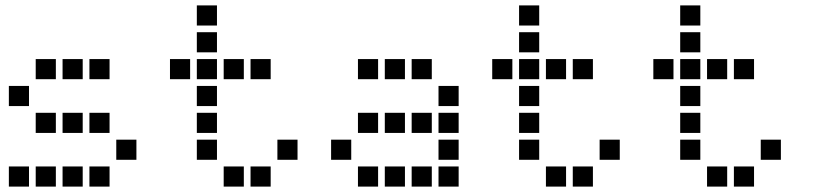

<svg xmlns="http://www.w3.org/2000/svg" viewBox="-20 -708 3040 715"><path d="M114 -488Q113 -488 113 -488Q113 -488 113 -487V-414Q113 -413 113 -413Q113 -413 114 -413H187Q188 -413 188 -413Q188 -413 188 -414V-487Q188 -488 188 -488Q188 -488 187 -488ZM214 -488Q213 -488 213 -488Q213 -488 213 -487V-414Q213 -413 213 -413Q213 -413 214 -413H287Q288 -413 288 -413Q288 -413 288 -414V-487Q288 -488 288 -488Q288 -488 287 -488ZM314 -488Q313 -488 313 -488Q313 -488 313 -487V-414Q313 -413 313 -413Q313 -413 314 -413H387Q388 -413 388 -413Q388 -413 388 -414V-487Q388 -488 388 -488Q388 -488 387 -488ZM14 -388Q13 -388 13 -388Q13 -388 13 -387V-314Q13 -313 13 -313Q13 -313 14 -313H87Q88 -313 88 -313Q88 -313 88 -314V-387Q88 -388 88 -388Q88 -388 87 -388ZM114 -288Q113 -288 113 -288Q113 -288 113 -287V-214Q113 -213 113 -213Q113 -213 114 -213H187Q188 -213 188 -213Q188 -213 188 -214V-287Q188 -288 188 -288Q188 -288 187 -288ZM214 -288Q213 -288 213 -288Q213 -288 213 -287V-214Q213 -213 213 -213Q213 -213 214 -213H287Q288 -213 288 -213Q288 -213 288 -214V-287Q288 -288 288 -288Q288 -288 287 -288ZM314 -288Q313 -288 313 -288Q313 -288 313 -287V-214Q313 -213 313 -213Q313 -213 314 -213H387Q388 -213 388 -213Q388 -213 388 -214V-287Q388 -288 388 -288Q388 -288 387 -288ZM414 -188Q413 -188 413 -188Q413 -188 413 -187V-114Q413 -113 413 -113Q413 -113 414 -113H487Q488 -113 488 -113Q488 -113 488 -114V-187Q488 -188 488 -188Q488 -188 487 -188ZM14 -88Q13 -88 13 -88Q13 -88 13 -87V-14Q13 -13 13 -13Q13 -13 14 -13H87Q88 -13 88 -13Q88 -13 88 -14V-87Q88 -88 88 -88Q88 -88 87 -88ZM114 -88Q113 -88 113 -88Q113 -88 113 -87V-14Q113 -13 113 -13Q113 -13 114 -13H187Q188 -13 188 -13Q188 -13 188 -14V-87Q188 -88 188 -88Q188 -88 187 -88ZM214 -88Q213 -88 213 -88Q213 -88 213 -87V-14Q213 -13 213 -13Q213 -13 214 -13H287Q288 -13 288 -13Q288 -13 288 -14V-87Q288 -88 288 -88Q288 -88 287 -88ZM314 -88Q313 -88 313 -88Q313 -88 313 -87V-14Q313 -13 313 -13Q313 -13 314 -13H387Q388 -13 388 -13Q388 -13 388 -14V-87Q388 -88 388 -88Q388 -88 387 -88Z M714 -688Q713 -688 713 -688Q713 -688 713 -687V-614Q713 -613 713 -613Q713 -613 714 -613H787Q788 -613 788 -613Q788 -613 788 -614V-687Q788 -688 788 -688Q788 -688 787 -688ZM714 -588Q713 -588 713 -588Q713 -588 713 -587V-514Q713 -513 713 -513Q713 -513 714 -513H787Q788 -513 788 -513Q788 -513 788 -514V-587Q788 -588 788 -588Q788 -588 787 -588ZM614 -488Q613 -488 613 -488Q613 -488 613 -487V-414Q613 -413 613 -413Q613 -413 614 -413H687Q688 -413 688 -413Q688 -413 688 -414V-487Q688 -488 688 -488Q688 -488 687 -488ZM714 -488Q713 -488 713 -488Q713 -488 713 -487V-414Q713 -413 713 -413Q713 -413 714 -413H787Q788 -413 788 -413Q788 -413 788 -414V-487Q788 -488 788 -488Q788 -488 787 -488ZM814 -488Q813 -488 813 -488Q813 -488 813 -487V-414Q813 -413 813 -413Q813 -413 814 -413H887Q888 -413 888 -413Q888 -413 888 -414V-487Q888 -488 888 -488Q888 -488 887 -488ZM914 -488Q913 -488 913 -488Q913 -488 913 -487V-414Q913 -413 913 -413Q913 -413 914 -413H987Q988 -413 988 -413Q988 -413 988 -414V-487Q988 -488 988 -488Q988 -488 987 -488ZM714 -388Q713 -388 713 -388Q713 -388 713 -387V-314Q713 -313 713 -313Q713 -313 714 -313H787Q788 -313 788 -313Q788 -313 788 -314V-387Q788 -388 788 -388Q788 -388 787 -388ZM714 -288Q713 -288 713 -288Q713 -288 713 -287V-214Q713 -213 713 -213Q713 -213 714 -213H787Q788 -213 788 -213Q788 -213 788 -214V-287Q788 -288 788 -288Q788 -288 787 -288ZM714 -188Q713 -188 713 -188Q713 -188 713 -187V-114Q713 -113 713 -113Q713 -113 714 -113H787Q788 -113 788 -113Q788 -113 788 -114V-187Q788 -188 788 -188Q788 -188 787 -188ZM1014 -188Q1013 -188 1013 -188Q1013 -188 1013 -187V-114Q1013 -113 1013 -113Q1013 -113 1014 -113H1087Q1088 -113 1088 -113Q1088 -113 1088 -114V-187Q1088 -188 1088 -188Q1088 -188 1087 -188ZM814 -88Q813 -88 813 -88Q813 -88 813 -87V-14Q813 -13 813 -13Q813 -13 814 -13H887Q888 -13 888 -13Q888 -13 888 -14V-87Q888 -88 888 -88Q888 -88 887 -88ZM914 -88Q913 -88 913 -88Q913 -88 913 -87V-14Q913 -13 913 -13Q913 -13 914 -13H987Q988 -13 988 -13Q988 -13 988 -14V-87Q988 -88 988 -88Q988 -88 987 -88Z M1314 -488Q1313 -488 1313 -488Q1313 -488 1313 -487V-414Q1313 -413 1313 -413Q1313 -413 1314 -413H1387Q1388 -413 1388 -413Q1388 -413 1388 -414V-487Q1388 -488 1388 -488Q1388 -488 1387 -488ZM1414 -488Q1413 -488 1413 -488Q1413 -488 1413 -487V-414Q1413 -413 1413 -413Q1413 -413 1414 -413H1487Q1488 -413 1488 -413Q1488 -413 1488 -414V-487Q1488 -488 1488 -488Q1488 -488 1487 -488ZM1514 -488Q1513 -488 1513 -488Q1513 -488 1513 -487V-414Q1513 -413 1513 -413Q1513 -413 1514 -413H1587Q1588 -413 1588 -413Q1588 -413 1588 -414V-487Q1588 -488 1588 -488Q1588 -488 1587 -488ZM1614 -388Q1613 -388 1613 -388Q1613 -388 1613 -387V-314Q1613 -313 1613 -313Q1613 -313 1614 -313H1687Q1688 -313 1688 -313Q1688 -313 1688 -314V-387Q1688 -388 1688 -388Q1688 -388 1687 -388ZM1314 -288Q1313 -288 1313 -288Q1313 -288 1313 -287V-214Q1313 -213 1313 -213Q1313 -213 1314 -213H1387Q1388 -213 1388 -213Q1388 -213 1388 -214V-287Q1388 -288 1388 -288Q1388 -288 1387 -288ZM1414 -288Q1413 -288 1413 -288Q1413 -288 1413 -287V-214Q1413 -213 1413 -213Q1413 -213 1414 -213H1487Q1488 -213 1488 -213Q1488 -213 1488 -214V-287Q1488 -288 1488 -288Q1488 -288 1487 -288ZM1514 -288Q1513 -288 1513 -288Q1513 -288 1513 -287V-214Q1513 -213 1513 -213Q1513 -213 1514 -213H1587Q1588 -213 1588 -213Q1588 -213 1588 -214V-287Q1588 -288 1588 -288Q1588 -288 1587 -288ZM1614 -288Q1613 -288 1613 -288Q1613 -288 1613 -287V-214Q1613 -213 1613 -213Q1613 -213 1614 -213H1687Q1688 -213 1688 -213Q1688 -213 1688 -214V-287Q1688 -288 1688 -288Q1688 -288 1687 -288ZM1214 -188Q1213 -188 1213 -188Q1213 -188 1213 -187V-114Q1213 -113 1213 -113Q1213 -113 1214 -113H1287Q1288 -113 1288 -113Q1288 -113 1288 -114V-187Q1288 -188 1288 -188Q1288 -188 1287 -188ZM1614 -188Q1613 -188 1613 -188Q1613 -188 1613 -187V-114Q1613 -113 1613 -113Q1613 -113 1614 -113H1687Q1688 -113 1688 -113Q1688 -113 1688 -114V-187Q1688 -188 1688 -188Q1688 -188 1687 -188ZM1314 -88Q1313 -88 1313 -88Q1313 -88 1313 -87V-14Q1313 -13 1313 -13Q1313 -13 1314 -13H1387Q1388 -13 1388 -13Q1388 -13 1388 -14V-87Q1388 -88 1388 -88Q1388 -88 1387 -88ZM1414 -88Q1413 -88 1413 -88Q1413 -88 1413 -87V-14Q1413 -13 1413 -13Q1413 -13 1414 -13H1487Q1488 -13 1488 -13Q1488 -13 1488 -14V-87Q1488 -88 1488 -88Q1488 -88 1487 -88ZM1514 -88Q1513 -88 1513 -88Q1513 -88 1513 -87V-14Q1513 -13 1513 -13Q1513 -13 1514 -13H1587Q1588 -13 1588 -13Q1588 -13 1588 -14V-87Q1588 -88 1588 -88Q1588 -88 1587 -88ZM1614 -88Q1613 -88 1613 -88Q1613 -88 1613 -87V-14Q1613 -13 1613 -13Q1613 -13 1614 -13H1687Q1688 -13 1688 -13Q1688 -13 1688 -14V-87Q1688 -88 1688 -88Q1688 -88 1687 -88Z M1914 -688Q1913 -688 1913 -688Q1913 -688 1913 -687V-614Q1913 -613 1913 -613Q1913 -613 1914 -613H1987Q1988 -613 1988 -613Q1988 -613 1988 -614V-687Q1988 -688 1988 -688Q1988 -688 1987 -688ZM1914 -588Q1913 -588 1913 -588Q1913 -588 1913 -587V-514Q1913 -513 1913 -513Q1913 -513 1914 -513H1987Q1988 -513 1988 -513Q1988 -513 1988 -514V-587Q1988 -588 1988 -588Q1988 -588 1987 -588ZM1814 -488Q1813 -488 1813 -488Q1813 -488 1813 -487V-414Q1813 -413 1813 -413Q1813 -413 1814 -413H1887Q1888 -413 1888 -413Q1888 -413 1888 -414V-487Q1888 -488 1888 -488Q1888 -488 1887 -488ZM1914 -488Q1913 -488 1913 -488Q1913 -488 1913 -487V-414Q1913 -413 1913 -413Q1913 -413 1914 -413H1987Q1988 -413 1988 -413Q1988 -413 1988 -414V-487Q1988 -488 1988 -488Q1988 -488 1987 -488ZM2014 -488Q2013 -488 2013 -488Q2013 -488 2013 -487V-414Q2013 -413 2013 -413Q2013 -413 2014 -413H2087Q2088 -413 2088 -413Q2088 -413 2088 -414V-487Q2088 -488 2088 -488Q2088 -488 2087 -488ZM2114 -488Q2113 -488 2113 -488Q2113 -488 2113 -487V-414Q2113 -413 2113 -413Q2113 -413 2114 -413H2187Q2188 -413 2188 -413Q2188 -413 2188 -414V-487Q2188 -488 2188 -488Q2188 -488 2187 -488ZM1914 -388Q1913 -388 1913 -388Q1913 -388 1913 -387V-314Q1913 -313 1913 -313Q1913 -313 1914 -313H1987Q1988 -313 1988 -313Q1988 -313 1988 -314V-387Q1988 -388 1988 -388Q1988 -388 1987 -388ZM1914 -288Q1913 -288 1913 -288Q1913 -288 1913 -287V-214Q1913 -213 1913 -213Q1913 -213 1914 -213H1987Q1988 -213 1988 -213Q1988 -213 1988 -214V-287Q1988 -288 1988 -288Q1988 -288 1987 -288ZM1914 -188Q1913 -188 1913 -188Q1913 -188 1913 -187V-114Q1913 -113 1913 -113Q1913 -113 1914 -113H1987Q1988 -113 1988 -113Q1988 -113 1988 -114V-187Q1988 -188 1988 -188Q1988 -188 1987 -188ZM2214 -188Q2213 -188 2213 -188Q2213 -188 2213 -187V-114Q2213 -113 2213 -113Q2213 -113 2214 -113H2287Q2288 -113 2288 -113Q2288 -113 2288 -114V-187Q2288 -188 2288 -188Q2288 -188 2287 -188ZM2014 -88Q2013 -88 2013 -88Q2013 -88 2013 -87V-14Q2013 -13 2013 -13Q2013 -13 2014 -13H2087Q2088 -13 2088 -13Q2088 -13 2088 -14V-87Q2088 -88 2088 -88Q2088 -88 2087 -88ZM2114 -88Q2113 -88 2113 -88Q2113 -88 2113 -87V-14Q2113 -13 2113 -13Q2113 -13 2114 -13H2187Q2188 -13 2188 -13Q2188 -13 2188 -14V-87Q2188 -88 2188 -88Q2188 -88 2187 -88Z M2514 -688Q2513 -688 2513 -688Q2513 -688 2513 -687V-614Q2513 -613 2513 -613Q2513 -613 2514 -613H2587Q2588 -613 2588 -613Q2588 -613 2588 -614V-687Q2588 -688 2588 -688Q2588 -688 2587 -688ZM2514 -588Q2513 -588 2513 -588Q2513 -588 2513 -587V-514Q2513 -513 2513 -513Q2513 -513 2514 -513H2587Q2588 -513 2588 -513Q2588 -513 2588 -514V-587Q2588 -588 2588 -588Q2588 -588 2587 -588ZM2414 -488Q2413 -488 2413 -488Q2413 -488 2413 -487V-414Q2413 -413 2413 -413Q2413 -413 2414 -413H2487Q2488 -413 2488 -413Q2488 -413 2488 -414V-487Q2488 -488 2488 -488Q2488 -488 2487 -488ZM2514 -488Q2513 -488 2513 -488Q2513 -488 2513 -487V-414Q2513 -413 2513 -413Q2513 -413 2514 -413H2587Q2588 -413 2588 -413Q2588 -413 2588 -414V-487Q2588 -488 2588 -488Q2588 -488 2587 -488ZM2614 -488Q2613 -488 2613 -488Q2613 -488 2613 -487V-414Q2613 -413 2613 -413Q2613 -413 2614 -413H2687Q2688 -413 2688 -413Q2688 -413 2688 -414V-487Q2688 -488 2688 -488Q2688 -488 2687 -488ZM2714 -488Q2713 -488 2713 -488Q2713 -488 2713 -487V-414Q2713 -413 2713 -413Q2713 -413 2714 -413H2787Q2788 -413 2788 -413Q2788 -413 2788 -414V-487Q2788 -488 2788 -488Q2788 -488 2787 -488ZM2514 -388Q2513 -388 2513 -388Q2513 -388 2513 -387V-314Q2513 -313 2513 -313Q2513 -313 2514 -313H2587Q2588 -313 2588 -313Q2588 -313 2588 -314V-387Q2588 -388 2588 -388Q2588 -388 2587 -388ZM2514 -288Q2513 -288 2513 -288Q2513 -288 2513 -287V-214Q2513 -213 2513 -213Q2513 -213 2514 -213H2587Q2588 -213 2588 -213Q2588 -213 2588 -214V-287Q2588 -288 2588 -288Q2588 -288 2587 -288ZM2514 -188Q2513 -188 2513 -188Q2513 -188 2513 -187V-114Q2513 -113 2513 -113Q2513 -113 2514 -113H2587Q2588 -113 2588 -113Q2588 -113 2588 -114V-187Q2588 -188 2588 -188Q2588 -188 2587 -188ZM2814 -188Q2813 -188 2813 -188Q2813 -188 2813 -187V-114Q2813 -113 2813 -113Q2813 -113 2814 -113H2887Q2888 -113 2888 -113Q2888 -113 2888 -114V-187Q2888 -188 2888 -188Q2888 -188 2887 -188ZM2614 -88Q2613 -88 2613 -88Q2613 -88 2613 -87V-14Q2613 -13 2613 -13Q2613 -13 2614 -13H2687Q2688 -13 2688 -13Q2688 -13 2688 -14V-87Q2688 -88 2688 -88Q2688 -88 2687 -88ZM2714 -88Q2713 -88 2713 -88Q2713 -88 2713 -87V-14Q2713 -13 2713 -13Q2713 -13 2714 -13H2787Q2788 -13 2788 -13Q2788 -13 2788 -14V-87Q2788 -88 2788 -88Q2788 -88 2787 -88Z"/></svg>

Font: Doto
Style: Bold
Weight: 700
Monospace: yes
Version: Version 1.000